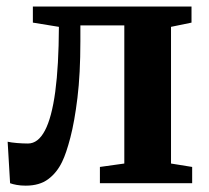

<svg xmlns="http://www.w3.org/2000/svg" viewBox="-20 -563 641 590"><path d="M59 7.5Q43.5 7.5 31.2 5.2Q19 3 11 0L3.5 -127.5Q14 -125 32 -123.5Q50 -122 66 -122Q97 -122 118 -161.8Q139 -201.5 149.8 -281.2Q160.5 -361 161 -480.5L81 -493.5V-543H568.5V-493.5L505.5 -480.5V-60.5L570.5 -50V0H287V-50L362 -60.5V-485H227V-436.5Q227 -336 218 -262.5Q209 -189 196.2 -140.2Q183.5 -91.5 171 -66Q155 -32.5 128.2 -12.5Q101.5 7.5 59 7.5Z"/></svg>

Font: Merriweather 48pt
Style: Bold
Weight: 700
Version: Version 2.100